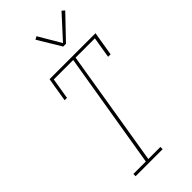

<svg xmlns="http://www.w3.org/2000/svg" viewBox="-295 -1026 1090 1090"><g transform="rotate(-45 250.0 -481.0)"><path d="M87 0V-18H187L303 -717H147L126 -590H107L131 -735H500L476 -590H456L477 -717H322L207 -18H304V0ZM339 -811H317L233 -950L251 -960L330 -826L454 -962L470 -948Z"/></g></svg>

Font: Iosevka Curly Slab ThObl
Style: Regular
Weight: 100
Italic angle: -9°
Monospace: yes
Designer: Belleve Invis
Foundry: Belleve Invis
Version: Version 11.0.0; ttfautohint (v1.8.3)